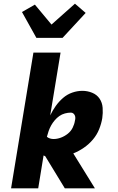

<svg xmlns="http://www.w3.org/2000/svg" viewBox="-20 -1020 640 1040"><path d="M40 0 161 -735H308L252 -395Q265 -422 282 -446Q299 -470 321.5 -489.5Q344 -509 371.5 -518.5Q399 -528 426 -528Q454 -528 479.5 -517.5Q505 -507 519.5 -485.5Q534 -464 536 -436Q538 -408 534 -380Q529 -350 517 -320Q505 -290 483.5 -264.5Q462 -239 434.5 -220Q407 -201 377 -189L494 0H331L225 -174Q223 -175 220.5 -176Q218 -177 216 -178L187 0ZM270 -267Q290 -267 310 -274.5Q330 -282 347 -295.5Q364 -309 373.5 -328Q383 -347 386 -367Q388 -374 388 -381.5Q388 -389 385 -395.5Q382 -402 376.5 -406Q371 -410 364 -410Q348 -410 331.5 -405.5Q315 -401 301.5 -391.5Q288 -382 276.5 -368.5Q265 -355 257 -340.5Q249 -326 243.5 -310.5Q238 -295 234 -279Q241 -273 250.5 -270Q260 -267 270 -267ZM177 -815 99 -955 169 -995 259 -887 386 -1000 444 -950 319 -815Z"/></svg>

Font: Iosevka Heavy Extended
Style: Italic
Weight: 900
Width: 7
Italic angle: -9°
Monospace: yes
Designer: Belleve Invis
Foundry: Belleve Invis
Version: Version 32.5.0; ttfautohint (v1.8.4)